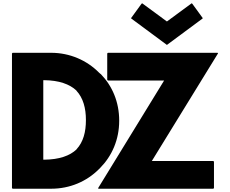

<svg xmlns="http://www.w3.org/2000/svg" viewBox="-20 -1144 1404 1171"><path d="M447 -234V-233C406 -194 342 -171 249 -170H244V-655H249C340 -654 404 -631 446 -592V-591C487 -547 504 -485 504 -412C504 -339 488 -278 447 -234ZM53 -818V3L57 7H292C406 7 508 -37 583 -112L591 -120C662 -192 707 -291 707 -408C707 -522 665 -620 594 -693H593L584 -701C510 -776 406 -822 292 -822H57ZM1307 -822H638L634 -818V-657L638 -653H981L578 4L581 7H1281L1285 3V-158L1281 -162H906L1310 -819ZM843 -1121 779 -1033 782 -1030 998 -870 1214 -1030 1217 -1033 1153 -1121 1149 -1124 998 -1013 847 -1124Z"/></svg>

Font: Hussar Woodtype
Style: Bd
Weight: 900
Foundry: Cannot Into Space Fonts
Version: Version 1.07